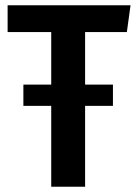

<svg xmlns="http://www.w3.org/2000/svg" viewBox="-20 -710 520 731"><path d="M463 -588H304V-388H410V-307H304V1H175V-307H69V-388H175V-588H9V-690H477Z"/></svg>

Font: Fira Sans Condensed Medium
Style: Regular
Weight: 500
Width: 3
Designer: Carrois Corporate & Edenspiekermann AG
Foundry: Carrois Corporate GbR & Edenspiekermann AG
Version: Version 4.203;PS 004.203;hotconv 1.0.88;makeotf.lib2.5.64775